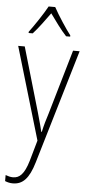

<svg xmlns="http://www.w3.org/2000/svg" viewBox="-65 -800 494 1077"><g transform="rotate(5 182.0 -261.0)"><path d="M201 -764H164C140 -720 93 -650 65 -613V-606H88C118 -638 155 -690 182 -727C210 -688 245 -639 276 -606H299V-613C276 -642 225 -719 201 -764ZM13 -529 167 -9 134 107C111 185 84 208 48 208C34 208 19 204 6 199V233C21 239 34 242 50 242C106 242 141 205 168 114L359 -529H322L216 -165C204 -128 195 -97 187 -60H184C179 -83 173 -104 156 -165L50 -529Z"/></g></svg>

Font: Noto Sans Bengali Condensed ExtraLight
Style: Regular
Weight: 200
Width: 3
Designer: Joana Ranito - Universal Thirst; Jelle Bosma - Monotype Design Team
Foundry: Universal Thirst ehf.
Version: Version 3.000